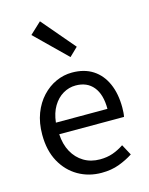

<svg xmlns="http://www.w3.org/2000/svg" viewBox="-130 -953 813 1047"><g transform="rotate(-15 277.0 -429.5)"><path d="M311.7 13.4Q239.5 13.4 180.4 -20.6Q121.3 -54.6 86.4 -118.2Q51.6 -181.9 51.6 -271Q51.6 -337.5 71.6 -390.1Q91.7 -442.7 126.5 -480.1Q161.4 -517.6 205 -537.2Q248.6 -556.8 295.4 -556.8Q364.6 -556.8 412.8 -525.7Q461 -494.5 486.4 -437.1Q511.9 -379.7 511.9 -301.7Q511.9 -287.4 510.9 -274.1Q510 -260.7 507.6 -249.7H141.9Q145 -192.4 168.3 -149.8Q191.7 -107.2 231.1 -83.5Q270.4 -59.8 322.3 -59.8Q361.8 -59.8 394.5 -71.2Q427.1 -82.7 457.5 -103.1L490.3 -42.5Q454.8 -19.4 411 -3Q367.2 13.4 311.7 13.4ZM140.7 -315.5H431.7Q431.7 -397.1 396.2 -440.3Q360.8 -483.6 296.5 -483.6Q258.5 -483.6 225.1 -463.9Q191.7 -444.3 169.2 -406.9Q146.7 -369.6 140.7 -315.5ZM310.3 -640.4 135.3 -811.8 199.6 -871.9 357.7 -686.1Z"/></g></svg>

Font: Noto Sans HK Thin
Style: Regular
Weight: 100
Designer: Ryoko NISHIZUKA 西塚涼子 (kana, bopomofo & ideographs); Paul D. Hunt (Latin, Greek & Cyrillic); Sandoll Communications 산돌커뮤니
Foundry: Adobe
Version: Version 2.004-H2;hotconv 1.0.118;makeotfexe 2.5.65603